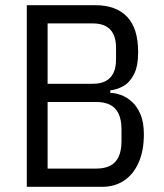

<svg xmlns="http://www.w3.org/2000/svg" viewBox="-20 -718 629 738"><path d="M83 0V-698H347Q426 -698 468.5 -653.5Q511 -609 511 -518Q511 -463 494.5 -431.5Q478 -400 453 -386.5Q428 -373 404 -371V-361Q422 -361 444.5 -353Q467 -345 487 -327Q507 -309 520 -278.5Q533 -248 533 -202Q533 -139 513 -93.5Q493 -48 457 -24Q421 0 374 0ZM163 -326V-70H350Q382 -70 403.5 -81Q425 -92 436 -115.5Q447 -139 447 -175V-221Q447 -257 436 -280.5Q425 -304 403.5 -315Q382 -326 350 -326ZM163 -628V-396H337Q366 -396 385.5 -406Q405 -416 415.5 -436.5Q426 -457 426 -489V-535Q426 -567 415.5 -587.5Q405 -608 385.5 -618Q366 -628 337 -628Z"/></svg>

Font: IBM Plex Sans Condensed
Style: Regular
Weight: 400
Width: 3
Designer: Mike Abbink, Paul van der Laan, Pieter van Rosmalen
Foundry: Bold Monday
Version: Version 3.201